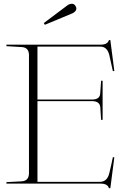

<svg xmlns="http://www.w3.org/2000/svg" viewBox="-20 -965 638 1006"><path d="M176.3 -720.7V-443.4H462.4Q502.9 -443.4 505.1 -475.1Q507.3 -506.8 509.8 -542H517.6V-336.9H509.8Q507.8 -370.6 505.6 -402.3Q503.4 -434.1 464.4 -435.1H176.3V-12.2H501Q541.5 -10.7 553 -58.6Q564.5 -106.4 571.3 -141.1H579.1L558.1 21H550.8Q543.9 -2.9 507.3 -2.9H13.7V-10.7Q54.7 -12.7 93.3 -14.9Q131.8 -17.1 131.8 -58.1V-675.8Q131.8 -716.3 93.3 -718.5Q54.7 -720.7 13.7 -723.1V-731H507.3Q543.9 -731 550.8 -754.9H558.1L579.1 -592.8H571.3Q564.5 -627 553 -675.3Q541.5 -723.6 501 -720.7ZM361.3 -896 214.8 -835 209.5 -844.2 335.9 -939Q363.8 -954.1 376.2 -932.9Q388.7 -911.6 361.3 -896Z"/></svg>

Font: Tartlers End
Style: Regular
Weight: 200
Designer: Peter Wiegel
Foundry: Peter Wiegel
Version: Version 1.000 2013 initial release